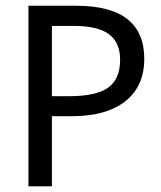

<svg xmlns="http://www.w3.org/2000/svg" viewBox="-20 -659 571 679"><path d="M490.2 -451.2Q490.2 -354 423.3 -301Q356.4 -248 232.9 -248H163.6V0H80.6V-638.7H249Q490.2 -638.7 490.2 -451.2ZM163.6 -318.8H224.6Q320.3 -318.8 362.5 -349.1Q404.8 -379.4 404.8 -447.8Q404.8 -508.8 365.2 -538.1Q325.7 -567.4 240.7 -567.4H163.6Z"/></svg>

Font: XL-Viking
Style: Regular
Weight: 400
Foundry: Ascender Corporation
Version: Version 1.10 March 23, 2015